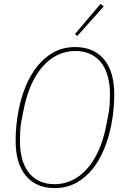

<svg xmlns="http://www.w3.org/2000/svg" viewBox="-20 -951 635 983"><path d="M260 12Q165 12 112.5 -51Q60 -114 60 -230Q60 -308 75 -385Q87 -449 111 -508Q135 -567 171 -612Q207 -657 255 -683.5Q303 -710 365 -710Q460 -710 512.5 -647Q565 -584 565 -468Q565 -389 550 -313Q538 -249 514 -190Q490 -131 454 -86Q418 -41 369.5 -14.5Q321 12 260 12ZM260 -8Q307 -8 349 -28Q391 -48 425 -86Q459 -124 484 -179Q509 -234 523 -304L533 -355Q540 -387 541.5 -416.5Q543 -446 543 -468Q543 -518 532 -559Q521 -600 499 -629Q477 -658 443.5 -674Q410 -690 365 -690Q318 -690 276 -670Q234 -650 200 -612Q166 -574 141 -519Q116 -464 102 -394L92 -343Q85 -311 83.5 -281.5Q82 -252 82 -230Q82 -180 93 -139Q104 -98 126 -69Q148 -40 181.5 -24Q215 -8 260 -8ZM376 -767 364 -777 495 -931 511 -918Z"/></svg>

Font: IBM Plex Sans Cond Thin
Style: Italic
Weight: 100
Width: 3
Italic angle: -11°
Designer: Mike Abbink, Paul van der Laan, Pieter van Rosmalen
Foundry: Bold Monday
Version: Version 1.3